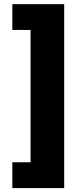

<svg xmlns="http://www.w3.org/2000/svg" viewBox="-20 -790 410 948"><path d="M41 138.7V11.2H130.9V-642.1H41V-769.5H296.9V138.7Z"/></svg>

Font: Inter 20pt ExtraBold
Style: Regular
Weight: 800
Version: Version 4.001;git-66647c0bb